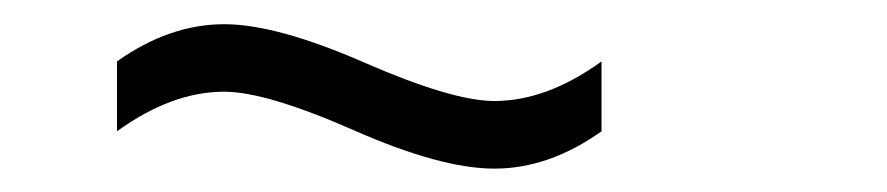

<svg xmlns="http://www.w3.org/2000/svg" viewBox="-20 -406 744 161"><path d="M78.1 -354.5Q122.1 -385.7 168 -385.7Q211.9 -385.7 285.6 -353.5Q359.4 -321.3 394.5 -321.3Q438.5 -321.3 484.4 -354.5V-295.9Q440.4 -264.6 394.5 -264.6Q349.6 -264.6 276.4 -296.9Q203.1 -329.1 168 -329.1Q124 -329.1 78.1 -295.9Z"/></svg>

Font: Lohit Devanagari
Style: Regular
Weight: 400
Version: 2.95.4